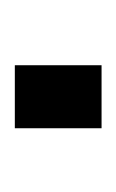

<svg xmlns="http://www.w3.org/2000/svg" viewBox="31 -414 157 259"><g transform="rotate(90 109.5 -284.5)"><path d="M68 -226V-343H153V-226Z"/></g></svg>

Font: Cairo
Style: Regular
Weight: 400
Designer: Mohamed Gaber, Accademia di Belle Arti di Urbino
Foundry: Kief Type Foundry, Accademia di Belle Arti di Urbino
Version: Version 3.120